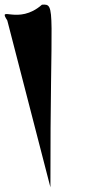

<svg xmlns="http://www.w3.org/2000/svg" viewBox="-214 -795 391 815"><path d="M0 0C-1 -761 26 -780 -36 -775C-137 -686 -226 -775 -183 -708Z"/></svg>

Font: CiSf OpenHand
Style: Obl
Weight: 400
Foundry: Cannot Into Space Fonts
Version: Version 0.7892